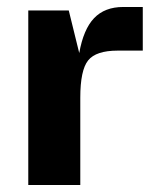

<svg xmlns="http://www.w3.org/2000/svg" viewBox="-20 -530 449 550"><path d="M317 -385Q255 -385 232.5 -357Q210 -329 210 -250V0H61V-500H177L207 -378Q219 -446 249.5 -478Q280 -510 333 -510H389V-385Z"/></svg>

Font: Fivo Sans Modern
Style: Regular
Weight: 700
Designer: Alexander Slobzheninov
Foundry: Alexander Slobzheninov
Version: 1.0